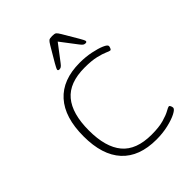

<svg xmlns="http://www.w3.org/2000/svg" viewBox="-206 -829 945 945"><g transform="rotate(-45 266.5 -356.0)"><path d="M326 6Q207 6 145 -61.5Q83 -129 83 -259Q83 -391 145 -460Q207 -529 326 -529Q367 -529 403.5 -521.5Q440 -514 463 -504Q486 -494 486 -485Q486 -481 483 -473Q480 -465 475 -465Q470 -465 453.5 -472.5Q437 -480 406 -487.5Q375 -495 326 -495Q220 -495 171 -436.5Q122 -378 122 -261Q122 -145 171 -86.5Q220 -28 326 -28Q378 -28 411 -37.5Q444 -47 461.5 -57Q479 -67 484 -67Q489 -67 492 -59.5Q495 -52 495 -47Q495 -37 471 -24.5Q447 -12 408.5 -3Q370 6 326 6ZM232 -576Q223 -576 223 -583Q223 -586 228.5 -596.5Q234 -607 238 -614L284 -692Q294 -709 300 -713.5Q306 -718 323 -718Q340 -718 346 -713.5Q352 -709 362 -692L408 -614Q414 -604 418.5 -595Q423 -586 423 -583Q423 -576 414 -576Q407 -576 401.5 -579.5Q396 -583 387 -595L323 -679L259 -595Q250 -583 244.5 -579.5Q239 -576 232 -576Z"/></g></svg>

Font: Asap Semi Expanded Thin
Style: Regular
Weight: 100
Width: 6
Designer: Pablo Cosgaya
Foundry: Omnibus-Type
Version: Version 3.001; ttfautohint (v1.8.4.7-5d5b)